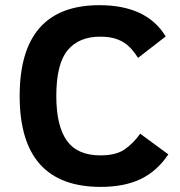

<svg xmlns="http://www.w3.org/2000/svg" viewBox="-20 -710 696 744"><path d="M370.1 14.2Q56.2 14.2 56.2 -337.9Q56.2 -689.9 365.2 -689.9Q548.8 -689.9 622.1 -568.8L515.1 -485.8Q491.7 -521 472.2 -536.6Q452.6 -552.2 427.7 -560.1Q402.8 -567.9 368.2 -567.9Q285.2 -567.9 241.7 -514.9Q198.2 -461.9 198.2 -337.9Q198.2 -222.2 239 -165Q279.8 -107.9 369.1 -107.9Q429.2 -107.9 462.6 -130.9Q496.1 -153.8 523.4 -191.9L632.3 -111.8Q588.9 -46.9 525.6 -16.4Q462.4 14.2 370.1 14.2Z"/></svg>

Font: Cadman
Style: Bold
Weight: 700
Designer: Paul James MIller
Foundry: High-Logic / Made with FontCreator
Version: Version 2.114;March 28, 2021;FontCreator 13.0.0.2683 64-bit